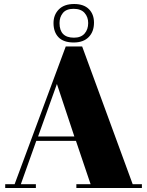

<svg xmlns="http://www.w3.org/2000/svg" viewBox="-20 -938 734 958"><path d="M432 -19 359 -235H161L84 -19H159V0H6V-19H53L308 -706H390L642 -19H688V0H361V-19ZM264 -519 170 -257H351ZM277 -823Q277 -750 349 -750Q384 -750 402 -770.5Q420 -791 420 -823Q420 -853 402 -873.5Q384 -894 347 -894Q311 -894 294 -873.5Q277 -853 277 -823ZM247 -823Q247 -864 273.5 -891Q300 -918 350 -918Q398 -918 423.5 -892.5Q449 -867 449 -825Q449 -780 422.5 -753Q396 -726 348 -726Q297 -726 272 -752Q247 -778 247 -823Z"/></svg>

Font: Abril Fatface
Style: Regular
Weight: 400
Designer: Veronika Burian, Jos Scaglione
Foundry: TypeTogether
Version: Version 1.001